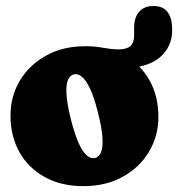

<svg xmlns="http://www.w3.org/2000/svg" viewBox="-20 -612 594 640"><path d="M554 -512.5Q554 -466 526 -433.8Q498 -401.5 446.2 -390.2Q394.5 -379 324 -396Q306 -400 296.8 -405.8Q287.5 -411.5 287.5 -422.5Q287.5 -437.5 298.5 -446.5Q309.5 -455.5 328.5 -452Q369.5 -445 390.5 -448.5Q411.5 -452 419.2 -463.5Q427 -475 427 -492.5V-518.5Q427 -554 444 -573Q461 -592 491.5 -592Q524 -592 539 -571.2Q554 -550.5 554 -512.5ZM265 -458Q339 -458 393.5 -428Q448 -398 478 -345Q508 -292 508 -222.5Q508 -159 476.8 -106.5Q445.5 -54 389.2 -22.8Q333 8.5 258 8.5Q184.5 8.5 129.8 -21.5Q75 -51.5 45 -104.5Q15 -157.5 15 -227Q15 -291 46.2 -343.2Q77.5 -395.5 133.8 -426.8Q190 -458 265 -458ZM297.5 -85.5Q310.5 -89 317 -105.5Q323.5 -122 321.5 -154Q319.5 -186 306.5 -236.5Q294 -287.5 280.2 -316.5Q266.5 -345.5 252.5 -356.5Q238.5 -367.5 225.5 -364Q212.5 -360.5 206 -344Q199.5 -327.5 201.8 -295.5Q204 -263.5 216.5 -213Q229.5 -162.5 243 -133.2Q256.5 -104 270.5 -93Q284.5 -82 297.5 -85.5Z"/></svg>

Font: Fraunces 144pt S100 Black
Style: Regular
Weight: 900
Version: Version 1.000